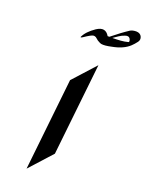

<svg xmlns="http://www.w3.org/2000/svg" viewBox="-198 -934 645 829"><g transform="rotate(30 124.5 -520.0)"><path d="M73.2 -568.8 147 -686 175.3 -261.2 101.6 -144ZM210 -846.7Q204.6 -857.9 195.3 -857.9Q189.5 -857.9 182.1 -853.5Q169.4 -846.7 159.7 -837.2Q149.9 -827.6 140.1 -817.9Q159.2 -821.3 176.8 -825.7Q194.3 -830.1 209.5 -837.4Q211.4 -838.4 211.4 -840.8Q211.4 -843.3 210 -846.7ZM118.7 -814.5Q127 -815.9 126.5 -815.9Q162.6 -857.4 190.4 -883.3Q198.7 -890.6 215.3 -894Q219.2 -894.5 222.7 -894.5Q233.9 -894.5 241.2 -886.7Q247.6 -878.9 247.6 -870.6Q247.6 -864.7 244.6 -858.9Q236.8 -843.8 228 -832Q205.6 -802.2 157.7 -784.2Q127.4 -771.5 111.8 -771.5Q107.9 -771.5 105 -772.5Q90.3 -776.4 82.5 -782.2Q76.7 -786.6 69.8 -786.6Q67.9 -786.6 65.4 -786.1Q56.2 -784.2 28.3 -756.8Q26.9 -754.9 23.4 -752.9Q21.5 -752 20.5 -752Q19.5 -752 19.5 -753.4Q26.9 -782.7 59.6 -814.5Q76.2 -830.1 90.8 -830.1Q105.5 -830.1 118.7 -814.5Z"/></g></svg>

Font: Aref Ruqaa
Style: Regular
Weight: 400
Designer: Abdoulla Aref
Version: Version 0.7